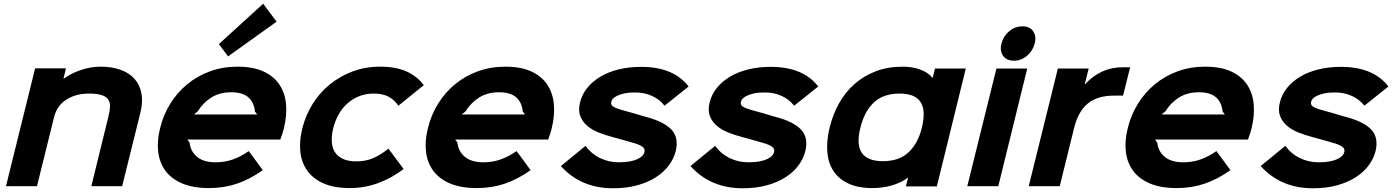

<svg xmlns="http://www.w3.org/2000/svg" viewBox="-20 -997 7457 1028"><path d="M731 -391 634 0H469L561 -375Q568 -403 569 -425.5Q570 -448 559.5 -464Q549 -480 524 -488Q499 -496 455 -496Q386 -496 335 -463.5Q284 -431 269 -368L178 0H12L168 -631H333L320 -576H322Q362 -605 414 -622.5Q466 -640 518 -640Q580 -640 626.5 -623Q673 -606 701 -574Q729 -542 737.5 -496Q746 -450 731 -391Z M1461 -881 1201 -695 1152 -761 1389 -977ZM1500 -310Q1497 -298 1492 -281.5Q1487 -265 1481 -250H983L995 -234Q1000 -186 1035.5 -157Q1071 -128 1134 -128Q1182 -128 1224.5 -142.5Q1267 -157 1312 -188L1387 -86Q1318 -37 1248.5 -13.5Q1179 10 1100 10Q1013 10 955 -15Q897 -40 865.5 -83Q834 -126 827 -184.5Q820 -243 837 -310Q854 -381 891.5 -441.5Q929 -502 982.5 -546Q1036 -590 1104 -615Q1172 -640 1252 -640Q1335 -640 1390.5 -614.5Q1446 -589 1476 -544Q1506 -499 1511.5 -439Q1517 -379 1500 -310ZM1357 -384 1345 -400Q1340 -450 1309 -476.5Q1278 -503 1218 -503Q1157 -503 1112.5 -475.5Q1068 -448 1038 -400L1018 -384Z M2141 -92Q2077 -43 2004 -16.5Q1931 10 1854 10Q1769 10 1712.5 -15Q1656 -40 1625 -83.5Q1594 -127 1588 -185.5Q1582 -244 1599 -311Q1616 -379 1653 -439Q1690 -499 1744 -543.5Q1798 -588 1866.5 -614Q1935 -640 2016 -640Q2101 -640 2157.5 -614Q2214 -588 2249 -541L2113 -431Q2090 -464 2059 -480Q2028 -496 1981 -496Q1939 -496 1903.5 -482Q1868 -468 1840 -443Q1812 -418 1793 -384Q1774 -350 1764 -310Q1755 -272 1756.5 -239.5Q1758 -207 1772.5 -183.5Q1787 -160 1815.5 -146.5Q1844 -133 1889 -133Q1936 -133 1976 -149.5Q2016 -166 2060 -201Z M2934 -310Q2931 -298 2926 -281.5Q2921 -265 2915 -250H2417L2429 -234Q2434 -186 2469.5 -157Q2505 -128 2568 -128Q2616 -128 2658.5 -142.5Q2701 -157 2746 -188L2821 -86Q2752 -37 2682.5 -13.5Q2613 10 2534 10Q2447 10 2389 -15Q2331 -40 2299.5 -83Q2268 -126 2261 -184.5Q2254 -243 2271 -310Q2288 -381 2325.5 -441.5Q2363 -502 2416.5 -546Q2470 -590 2538 -615Q2606 -640 2686 -640Q2769 -640 2824.5 -614.5Q2880 -589 2910 -544Q2940 -499 2945.5 -439Q2951 -379 2934 -310ZM2791 -384 2779 -400Q2774 -450 2743 -476.5Q2712 -503 2652 -503Q2591 -503 2546.5 -475.5Q2502 -448 2472 -400L2452 -384Z M3598 -188Q3588 -148 3561.5 -112Q3535 -76 3492.5 -48.5Q3450 -21 3392.5 -5Q3335 11 3262 11Q3090 11 2983 -108L3115 -216Q3145 -174 3192 -151Q3239 -128 3293 -128Q3329 -128 3354 -133Q3379 -138 3395 -146Q3411 -154 3419.5 -163Q3428 -172 3430 -181Q3432 -188 3431 -195Q3430 -202 3423 -208.5Q3416 -215 3401.5 -221.5Q3387 -228 3361 -235Q3356 -236 3341.5 -240.5Q3327 -245 3309.5 -249.5Q3292 -254 3277 -258.5Q3262 -263 3257 -264Q3219 -274 3184 -288Q3149 -302 3123.5 -324Q3098 -346 3086.5 -376.5Q3075 -407 3086 -450Q3096 -491 3123.5 -525.5Q3151 -560 3193 -585.5Q3235 -611 3290.5 -625Q3346 -639 3413 -639Q3586 -639 3667 -534L3538 -431Q3513 -464 3472 -483Q3431 -502 3380 -502Q3345 -502 3321.5 -496.5Q3298 -491 3283 -483.5Q3268 -476 3261 -467.5Q3254 -459 3253 -452Q3248 -432 3271.5 -421.5Q3295 -411 3349 -397Q3354 -396 3367.5 -392Q3381 -388 3396 -383.5Q3411 -379 3424.5 -375Q3438 -371 3443 -370Q3536 -345 3575.5 -302.5Q3615 -260 3598 -188Z M4292 -188Q4282 -148 4255.5 -112Q4229 -76 4186.5 -48.5Q4144 -21 4086.5 -5Q4029 11 3956 11Q3784 11 3677 -108L3809 -216Q3839 -174 3886 -151Q3933 -128 3987 -128Q4023 -128 4048 -133Q4073 -138 4089 -146Q4105 -154 4113.5 -163Q4122 -172 4124 -181Q4126 -188 4125 -195Q4124 -202 4117 -208.5Q4110 -215 4095.5 -221.5Q4081 -228 4055 -235Q4050 -236 4035.5 -240.5Q4021 -245 4003.5 -249.5Q3986 -254 3971 -258.5Q3956 -263 3951 -264Q3913 -274 3878 -288Q3843 -302 3817.5 -324Q3792 -346 3780.5 -376.5Q3769 -407 3780 -450Q3790 -491 3817.5 -525.5Q3845 -560 3887 -585.5Q3929 -611 3984.5 -625Q4040 -639 4107 -639Q4280 -639 4361 -534L4232 -431Q4207 -464 4166 -483Q4125 -502 4074 -502Q4039 -502 4015.5 -496.5Q3992 -491 3977 -483.5Q3962 -476 3955 -467.5Q3948 -459 3947 -452Q3942 -432 3965.5 -421.5Q3989 -411 4043 -397Q4048 -396 4061.5 -392Q4075 -388 4090 -383.5Q4105 -379 4118.5 -375Q4132 -371 4137 -370Q4230 -345 4269.5 -302.5Q4309 -260 4292 -188Z M4996 1H4830L4842 -45H4840Q4805 -19 4756 -4.5Q4707 10 4652 10Q4574 10 4522 -14.5Q4470 -39 4442 -82Q4414 -125 4409.5 -184.5Q4405 -244 4422 -314Q4439 -384 4472.5 -444Q4506 -504 4555.5 -547.5Q4605 -591 4669.5 -615.5Q4734 -640 4813 -640Q4866 -640 4908.5 -624Q4951 -608 4972 -581H4974L4986 -630H5151ZM4916 -314Q4926 -356 4925.5 -389.5Q4925 -423 4911 -447Q4897 -471 4869 -483.5Q4841 -496 4797 -496Q4708 -496 4657.5 -447Q4607 -398 4587 -314Q4576 -272 4577 -238.5Q4578 -205 4592 -182Q4606 -159 4634.5 -146.5Q4663 -134 4707 -134Q4795 -134 4845.5 -182.5Q4896 -231 4916 -314Z M5520 -764Q5510 -725 5479 -698.5Q5448 -672 5409 -672Q5369 -672 5350.5 -698.5Q5332 -725 5342 -764Q5352 -803 5383 -829.5Q5414 -856 5454 -856Q5494 -856 5512 -829.5Q5530 -803 5520 -764ZM5325 0H5159L5315 -630H5480Z M5993 -485H5945Q5856 -485 5804.5 -443Q5753 -401 5731 -312L5654 0H5488L5644 -630H5809L5788 -546H5790Q5828 -589 5879.5 -613Q5931 -637 5995 -637H6031Z M6681 -310Q6678 -298 6673 -281.5Q6668 -265 6662 -250H6164L6176 -234Q6181 -186 6216.5 -157Q6252 -128 6315 -128Q6363 -128 6405.5 -142.5Q6448 -157 6493 -188L6568 -86Q6499 -37 6429.5 -13.5Q6360 10 6281 10Q6194 10 6136 -15Q6078 -40 6046.5 -83Q6015 -126 6008 -184.5Q6001 -243 6018 -310Q6035 -381 6072.5 -441.5Q6110 -502 6163.5 -546Q6217 -590 6285 -615Q6353 -640 6433 -640Q6516 -640 6571.5 -614.5Q6627 -589 6657 -544Q6687 -499 6692.5 -439Q6698 -379 6681 -310ZM6538 -384 6526 -400Q6521 -450 6490 -476.5Q6459 -503 6399 -503Q6338 -503 6293.5 -475.5Q6249 -448 6219 -400L6199 -384Z M7345 -188Q7335 -148 7308.5 -112Q7282 -76 7239.5 -48.5Q7197 -21 7139.5 -5Q7082 11 7009 11Q6837 11 6730 -108L6862 -216Q6892 -174 6939 -151Q6986 -128 7040 -128Q7076 -128 7101 -133Q7126 -138 7142 -146Q7158 -154 7166.5 -163Q7175 -172 7177 -181Q7179 -188 7178 -195Q7177 -202 7170 -208.5Q7163 -215 7148.5 -221.5Q7134 -228 7108 -235Q7103 -236 7088.5 -240.5Q7074 -245 7056.5 -249.5Q7039 -254 7024 -258.5Q7009 -263 7004 -264Q6966 -274 6931 -288Q6896 -302 6870.5 -324Q6845 -346 6833.5 -376.5Q6822 -407 6833 -450Q6843 -491 6870.5 -525.5Q6898 -560 6940 -585.5Q6982 -611 7037.5 -625Q7093 -639 7160 -639Q7333 -639 7414 -534L7285 -431Q7260 -464 7219 -483Q7178 -502 7127 -502Q7092 -502 7068.5 -496.5Q7045 -491 7030 -483.5Q7015 -476 7008 -467.5Q7001 -459 7000 -452Q6995 -432 7018.5 -421.5Q7042 -411 7096 -397Q7101 -396 7114.5 -392Q7128 -388 7143 -383.5Q7158 -379 7171.5 -375Q7185 -371 7190 -370Q7283 -345 7322.5 -302.5Q7362 -260 7345 -188Z"/></svg>

Font: TypoPRO Sinkin Sans
Style: 700 Bold Italic
Weight: 700
Italic angle: -112°
Designer: Keith Bates
Foundry: K-Type
Version: Sinkin Sans (version 1.0)  by Keith Bates   •   © 2014   www